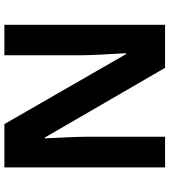

<svg xmlns="http://www.w3.org/2000/svg" viewBox="30 -784 754 853"><g transform="rotate(90 406.5 -357.0)"><path d="M723.1 0H530.8L220.2 -540H215.8Q225.1 -397 225.1 -335.9V0H89.8V-713.9H280.8L590.8 -179.2H594.2Q586.9 -318.4 586.9 -376V-713.9H723.1Z"/></g></svg>

Font: Zoram GWebM
Style: Bold
Weight: 700
Foundry: Ascender Corporation
Version: Version 1.000